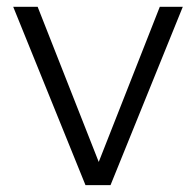

<svg xmlns="http://www.w3.org/2000/svg" viewBox="-20 -541 573 561"><path d="M229.8 0 18.6 -521.1H90L268.5 -67.8L446.9 -521.1H514.1L302.9 0Z"/></svg>

Font: Raleway Thin
Style: Regular
Weight: 100
Designer: Matt McInerney, Pablo Impallari, Rodrigo Fuenzalida
Foundry: Matt McInerney, Pablo Impallari, Rodrigo Fuenzalida
Version: Version 4.026